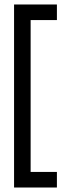

<svg xmlns="http://www.w3.org/2000/svg" viewBox="-20 -710 292 860"><path d="M117.2 -620.1V60.1H234.9V129.9H43V-689.9H234.9V-620.1Z"/></svg>

Font: Overused Grotesk
Style: Regular
Weight: 400
Version: Version 0.002